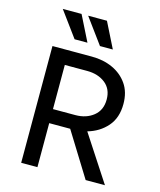

<svg xmlns="http://www.w3.org/2000/svg" viewBox="-131 -1003 912 1096"><g transform="rotate(15 325.0 -455.0)"><path d="M100 0V-690H333Q401 -690 456 -665Q511 -640 544 -592.5Q577 -545 577 -475Q577 -393 532.5 -342Q488 -291 418 -271L595 0H481L320 -260H196V0ZM196 -343H328Q392 -343 435 -377.5Q478 -412 478 -475Q478 -537 435.5 -570.5Q393 -604 328 -604H196ZM102 -910H213L288 -760H212ZM252 -910H363L438 -760H362Z"/></g></svg>

Font: Radio Canada
Style: Regular
Weight: 400
Designer: Charles Daoud, Etienne Aubert Bonn, Alexandre Saumier Demers, Jacques Le Bailly
Foundry: Radio-Canada
Version: Version 2.104;gftools[0.9.28.dev5+ged2979d]